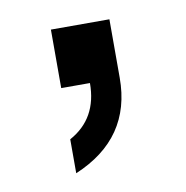

<svg xmlns="http://www.w3.org/2000/svg" viewBox="-45 -156 350 362"><g transform="rotate(-10 130.0 25.5)"><path d="M74 -112H186V0Q186 116 74 163V98Q129 68 129 0H74Z"/></g></svg>

Font: Varela
Style: Regular
Weight: 400
Designer: Joe Prince
Foundry: Joe Prince
Version: Version 1.000